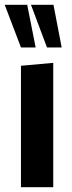

<svg xmlns="http://www.w3.org/2000/svg" viewBox="-24 -777 297 797"><path d="M171 -580 105 -756V-757H198L232 -580ZM63 0V-504L196 -516H197V0ZM63 -580 -4 -756V-757H89L124 -580Z"/></svg>

Font: Foldit Thin SemiBold
Style: Regular
Weight: 600
Version: Version 1.003